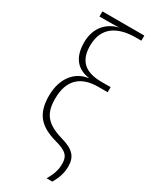

<svg xmlns="http://www.w3.org/2000/svg" viewBox="-243 -814 853 1071"><g transform="rotate(30 183.0 -279.0)"><path d="M269 202H306C329 162 341 126 341 86C341 25 316 -10 228 -34C122 -65 87 -114 88 -209C89 -328 152 -384 263 -384H324V-417H264C163 -417 109 -460 109 -560C109 -682 194 -727 309 -727H343V-760H73V-727H119C150 -727 162 -727 201 -729C133 -714 71 -661 71 -559C71 -450 128 -410 192 -401V-399C110 -388 50 -317 50 -203C50 -84 103 -33 210 -3C291 18 304 46 304 88C305 129 291 165 269 202Z"/></g></svg>

Font: Noto Sans Condensed ExtraLight
Style: Regular
Weight: 200
Width: 3
Designer: Monotype Design Team
Foundry: Monotype Imaging Inc.
Version: Version 2.013